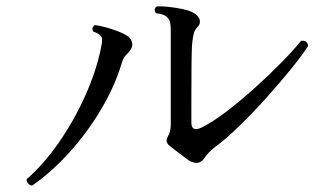

<svg xmlns="http://www.w3.org/2000/svg" viewBox="-20 -630 1040 597"><path d="M566 -132Q551 -143 534.5 -155.5Q518 -168 507 -177Q498 -185 498 -192Q498 -199 502 -206Q507 -214 509 -223.5Q511 -233 511 -243V-534Q511 -546 509.5 -557Q508 -568 500 -576Q492 -586 465 -589Q456 -603 468 -610Q483 -611 505.5 -608.5Q528 -606 549 -601.5Q570 -597 582 -590Q595 -583 600 -571Q605 -559 596 -548Q586 -538 583 -527.5Q580 -517 578 -499Q576 -483 575.5 -432.5Q575 -382 575 -311Q575 -297 575 -281Q575 -265 575 -249Q575 -218 608 -234Q642 -251 684.5 -283.5Q727 -316 771 -355.5Q815 -395 853.5 -434Q892 -473 916 -503Q936 -506 938 -487Q921 -460 887 -418Q853 -376 811 -329Q769 -282 726.5 -240.5Q684 -199 649 -173Q627 -156 616 -139Q598 -112 566 -132ZM80 -53Q72 -54 67 -60Q62 -66 63 -73Q114 -117 161 -184Q208 -251 243.5 -329Q279 -407 294 -481Q300 -507 295 -516Q290 -525 270 -532Q263 -545 275 -552Q298 -549 327.5 -539.5Q357 -530 375 -519Q386 -513 390 -500.5Q394 -488 387 -477Q380 -466 372 -459Q364 -452 358 -432Q337 -362 295 -291Q253 -220 197.5 -158Q142 -96 80 -53Z"/></svg>

Font: Zen Old Mincho
Style: Regular
Weight: 400
Designer: Yoshimichi Ohira
Foundry: Positype
Version: Version 1.001